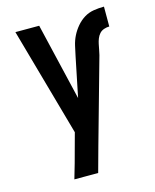

<svg xmlns="http://www.w3.org/2000/svg" viewBox="-112 -605 724 896"><g transform="rotate(-15 250.0 -156.5)"><path d="M135 215Q146 179 156 142.5Q166 106 176 69L194 3L47 -520H162L250 -147L289 -338Q294 -362 299.5 -386.5Q305 -411 316 -433Q327 -455 343.5 -474.5Q360 -494 381 -507Q402 -520 427 -524Q452 -528 477 -528V-432Q464 -432 451 -427.5Q438 -423 429.5 -413.5Q421 -404 416 -391.5Q411 -379 408.5 -366.5Q406 -354 403.5 -341Q401 -328 398 -315L283 95Q275 125 266.5 155Q258 185 250 215Z"/></g></svg>

Font: Iosevka Fixed
Style: Bold
Weight: 700
Monospace: yes
Designer: Belleve Invis
Foundry: Belleve Invis
Version: Version 32.3.0